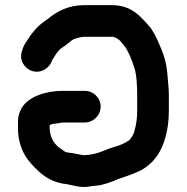

<svg xmlns="http://www.w3.org/2000/svg" viewBox="-20 -712 726 746"><path d="M371 -298C371 -264 343 -236 309 -236H222C217 -235 212 -234 205 -233L189 -231C188 -231 178 -229 173 -226V-209C176 -174 193 -148 218 -133C222 -130 229 -124 235 -121C237 -121 239 -121 240 -120C254 -118 270 -116 283 -113L293 -111C297 -110 302 -110 307 -109C313 -110 320 -110 329 -111C358 -115 377 -124 400 -133L420 -140C443 -146 463 -154 480 -166C481 -166 481 -166 482 -167C491 -178 498 -186 502 -202C509 -225 513 -251 513 -281V-342C513 -378 511 -421 502 -449C496 -467 491 -481 484 -497L472 -521C466 -532 457 -540 450 -550C442 -559 432 -566 419 -569H308C299 -569 285 -566 280 -564C277 -564 264 -559 260 -556C246 -545 234 -534 220 -526C204 -515 194 -496 183 -479L181 -474C172 -448 139 -424 102 -437C77 -446 52 -478 66 -515C70 -530 75 -540 85 -554C91 -562 95 -569 98 -574C105 -583 113 -593 123 -604C138 -620 150 -626 165 -638C201 -667 243 -692 308 -692H414C489 -692 524 -651 559 -611C574 -594 585 -571 595 -549C613 -509 628 -471 631 -416C633 -392 636 -367 636 -343V-281C636 -209 619 -149 591 -107L573 -85C564 -76 555 -68 545 -61L529 -51C507 -40 485 -32 459 -23L438 -16C418 -7 394 2 371 7C357 10 338 10 325 13C295 18 266 9 242 4C183 -2 150 -26 117 -59C81 -95 54 -134 50 -203V-242C50 -259 55 -276 64 -292C90 -336 156 -359 224 -359H309C343 -359 371 -332 371 -298Z"/></svg>

Font: Blanket
Style: Reversed
Weight: 700
Foundry: Cannot Into Space Fonts
Version: Version 0.9